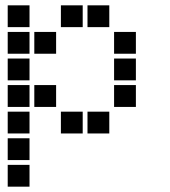

<svg xmlns="http://www.w3.org/2000/svg" viewBox="-20 -511 640 722"><path d="M10 -491Q9 -491 9 -491Q9 -491 9 -490V-410Q9 -409 9 -409Q9 -409 10 -409H90Q91 -409 91 -409Q91 -409 91 -410V-490Q91 -491 91 -491Q91 -491 90 -491ZM210 -491Q209 -491 209 -491Q209 -491 209 -490V-410Q209 -409 209 -409Q209 -409 210 -409H290Q291 -409 291 -409Q291 -409 291 -410V-490Q291 -491 291 -491Q291 -491 290 -491ZM310 -491Q309 -491 309 -491Q309 -491 309 -490V-410Q309 -409 309 -409Q309 -409 310 -409H390Q391 -409 391 -409Q391 -409 391 -410V-490Q391 -491 391 -491Q391 -491 390 -491ZM10 -391Q9 -391 9 -391Q9 -391 9 -390V-310Q9 -309 9 -309Q9 -309 10 -309H90Q91 -309 91 -309Q91 -309 91 -310V-390Q91 -391 91 -391Q91 -391 90 -391ZM110 -391Q109 -391 109 -391Q109 -391 109 -390V-310Q109 -309 109 -309Q109 -309 110 -309H190Q191 -309 191 -309Q191 -309 191 -310V-390Q191 -391 191 -391Q191 -391 190 -391ZM410 -391Q409 -391 409 -391Q409 -391 409 -390V-310Q409 -309 409 -309Q409 -309 410 -309H490Q491 -309 491 -309Q491 -309 491 -310V-390Q491 -391 491 -391Q491 -391 490 -391ZM10 -291Q9 -291 9 -291Q9 -291 9 -290V-210Q9 -209 9 -209Q9 -209 10 -209H90Q91 -209 91 -209Q91 -209 91 -210V-290Q91 -291 91 -291Q91 -291 90 -291ZM410 -291Q409 -291 409 -291Q409 -291 409 -290V-210Q409 -209 409 -209Q409 -209 410 -209H490Q491 -209 491 -209Q491 -209 491 -210V-290Q491 -291 491 -291Q491 -291 490 -291ZM10 -191Q9 -191 9 -191Q9 -191 9 -190V-110Q9 -109 9 -109Q9 -109 10 -109H90Q91 -109 91 -109Q91 -109 91 -110V-190Q91 -191 91 -191Q91 -191 90 -191ZM110 -191Q109 -191 109 -191Q109 -191 109 -190V-110Q109 -109 109 -109Q109 -109 110 -109H190Q191 -109 191 -109Q191 -109 191 -110V-190Q191 -191 191 -191Q191 -191 190 -191ZM410 -191Q409 -191 409 -191Q409 -191 409 -190V-110Q409 -109 409 -109Q409 -109 410 -109H490Q491 -109 491 -109Q491 -109 491 -110V-190Q491 -191 491 -191Q491 -191 490 -191ZM10 -91Q9 -91 9 -91Q9 -91 9 -90V-10Q9 -9 9 -9Q9 -9 10 -9H90Q91 -9 91 -9Q91 -9 91 -10V-90Q91 -91 91 -91Q91 -91 90 -91ZM210 -91Q209 -91 209 -91Q209 -91 209 -90V-10Q209 -9 209 -9Q209 -9 210 -9H290Q291 -9 291 -9Q291 -9 291 -10V-90Q291 -91 291 -91Q291 -91 290 -91ZM310 -91Q309 -91 309 -91Q309 -91 309 -90V-10Q309 -9 309 -9Q309 -9 310 -9H390Q391 -9 391 -9Q391 -9 391 -10V-90Q391 -91 391 -91Q391 -91 390 -91ZM10 9Q9 9 9 9Q9 9 9 10V90Q9 91 9 91Q9 91 10 91H90Q91 91 91 91Q91 91 91 90V10Q91 9 91 9Q91 9 90 9ZM10 109Q9 109 9 109Q9 109 9 110V190Q9 191 9 191Q9 191 10 191H90Q91 191 91 191Q91 191 91 190V110Q91 109 91 109Q91 109 90 109Z"/></svg>

Font: Doto ExtraBold
Style: Regular
Weight: 800
Monospace: yes
Version: Version 1.000